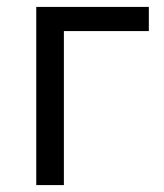

<svg xmlns="http://www.w3.org/2000/svg" viewBox="-20 -536 475 556"><path d="M85 0V-516H411V-446H165V0Z"/></svg>

Font: Aneliza
Style: Regular
Weight: 400
Designer: Mike Abbink, Paul van der Laan, Pieter van Rosmalen
Foundry: Bold Monday
Version: Version 3.0